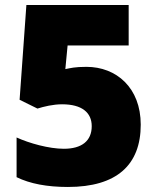

<svg xmlns="http://www.w3.org/2000/svg" viewBox="-20 -734 626 764"><path d="M324 -468C277 -468 261 -463 240 -459L249 -553H492V-714H85L58 -337L129 -302C155 -310 191 -319 227 -319C306 -319 345 -286 345 -232C345 -173 305 -142 234 -142C175 -142 96 -164 46 -187V-29C99 -3 167 10 250 10C445 10 540 -78 540 -238C540 -385 443 -468 324 -468Z"/></svg>

Font: Noto Sans Lao UI Blk
Style: Regular
Weight: 900
Designer: Monotype Design Team
Foundry: Monotype Imaging Inc.
Version: Version 2.000